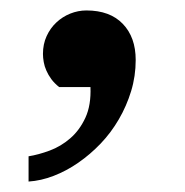

<svg xmlns="http://www.w3.org/2000/svg" viewBox="-20 -175 358 371"><path d="M242.2 -59.1Q242.2 -27.8 233.4 1Q224.6 29.8 209.7 55.4Q194.8 81.1 174.6 102.3Q154.3 123.5 131.3 139.4Q108.4 155.3 83.7 164.8Q59.1 174.3 35.2 175.8V127Q54.2 124 75.9 116Q97.7 107.9 115.7 92.3Q133.8 76.7 145 52.5Q156.2 28.3 154.8 -6.8H94.2Q85 -14.2 79.1 -22.2Q73.2 -30.3 69.6 -38.6Q65.9 -46.9 64.5 -55.2Q63 -63.5 63 -70.8Q63 -89.8 70.1 -105.2Q77.1 -120.6 88.9 -131.6Q100.6 -142.6 115.7 -148.7Q130.9 -154.8 147 -154.8Q192.4 -154.8 217.3 -128.9Q242.2 -103 242.2 -59.1Z"/></svg>

Font: Charis SIL Cyr
Style: Bold
Weight: 700
Foundry: SIL International
Version: Version 5.000